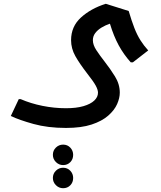

<svg xmlns="http://www.w3.org/2000/svg" viewBox="-20 -467 850 1013"><path d="M328 208Q232 208 156.5 187Q81 166 37 145L79 56H89Q142 79 204 91.5Q266 104 328 104Q383 104 420.5 93Q458 82 477.5 63.5Q497 45 497 22Q497 7 485.5 -14.5Q474 -36 441 -78Q400 -131 377.5 -171Q355 -211 355 -255Q355 -327 407 -374.5Q459 -422 538 -447L659 -409Q674 -358 688.5 -320.5Q703 -283 721 -254.5Q739 -226 762 -201L681 -138H670Q633 -179 606.5 -227.5Q580 -276 560 -342Q536 -334 515.5 -321.5Q495 -309 482.5 -292.5Q470 -276 470 -255Q470 -230 488.5 -202Q507 -174 532 -142Q561 -105 586.5 -64Q612 -23 612 22Q612 50 598 82Q584 114 551 143Q518 172 463.5 190Q409 208 328 208ZM366 472Q366 495 351 510.5Q336 526 313 526Q291 526 275 510Q259 494 259 472Q259 449 275 433.5Q291 418 313 418Q336 418 351 434Q366 450 366 472ZM366 350Q366 373 351 388.5Q336 404 313 404Q291 404 275 388Q259 372 259 350Q259 327 275 311.5Q291 296 313 296Q336 296 351 312Q366 328 366 350Z"/></svg>

Font: Fustat
Style: Bold
Weight: 700
Designer: Mohamed Gaber, Khaled Hosny, Laura Garcia Mut
Foundry: Kief Type Foundry, Alif Type Foundry, Hard Type Foundry
Version: Version 1.007